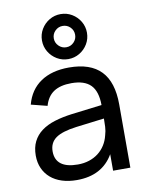

<svg xmlns="http://www.w3.org/2000/svg" viewBox="-92 -896 746 975"><g transform="rotate(-10 281.0 -408.0)"><path d="M288.5 -597.5Q257 -597.5 230.5 -613.2Q204 -629 188.2 -655.5Q172.5 -682 172.5 -713.5Q172.5 -745 188.2 -771.5Q204 -798 230.5 -813.8Q257 -829.5 288.5 -829.5Q320 -829.5 346.5 -813.8Q373 -798 388.8 -771.5Q404.5 -745 404.5 -713.5Q404.5 -682 388.8 -655.5Q373 -629 346.5 -613.2Q320 -597.5 288.5 -597.5ZM288.5 -658.5Q311.5 -658.5 327.5 -674.8Q343.5 -691 343.5 -713.5Q343.5 -736.5 327.5 -752.5Q311.5 -768.5 288.5 -768.5Q266 -768.5 249.8 -752.5Q233.5 -736.5 233.5 -713.5Q233.5 -691 249.8 -674.8Q266 -658.5 288.5 -658.5ZM283 -555Q393.5 -555 448 -498.2Q502.5 -441.5 502.5 -326.5V0H413.5V-85Q385 -35.5 337.8 -10.2Q290.5 15 225 15Q182.5 15 148.2 4Q114 -7 90 -27.8Q66 -48.5 53 -77.8Q40 -107 40 -143.5Q40 -185 55.2 -215.5Q70.5 -246 98.8 -267Q127 -288 167.2 -300.5Q207.5 -313 258 -319.5L413.5 -338.5Q413 -409.5 381 -442Q349 -474.5 282 -474.5Q224.5 -474.5 190.5 -452Q156.5 -429.5 143 -382L60 -403Q80 -477.5 137.2 -516.2Q194.5 -555 283 -555ZM268 -251Q194 -241.5 161 -217.8Q128 -194 128 -149.5Q128 -106 157 -84Q186 -62 243.5 -62Q275 -62 301.8 -70.8Q328.5 -79.5 349.2 -95.5Q370 -111.5 384.2 -134Q398.5 -156.5 405 -184Q411.5 -204.5 412.5 -227Q413.5 -249.5 413.5 -267.5V-269Z"/></g></svg>

Font: Vela Sans Med
Style: Regular
Weight: 500
Designer: Principal design: Mikhail Sharanda - project Manrope.
Design modification: Ravid Balaliev
Foundry: Mikhail Sharanda
Version: Version 1.001